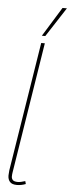

<svg xmlns="http://www.w3.org/2000/svg" viewBox="-62 -963 371 1003"><g transform="rotate(5 123.5 -461.0)"><path d="M129 -740H148L44 -85Q41 -66 39 -54Q37 -42 37 -32Q37 -21 44 -13.5Q51 -6 70 -6Q85 -6 109 -14L113 1Q90 10 67 10Q41 10 30 -2.5Q19 -15 19 -36Q19 -42 20 -49.5Q21 -57 21 -63ZM129 -778 224 -932H247L147 -778Z"/></g></svg>

Font: Georama Condensed Thin
Style: Italic
Weight: 100
Width: 3
Italic angle: -9°
Designer: Jean-Baptiste Levee
Foundry: Production Type
Version: Version 1.000